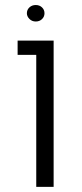

<svg xmlns="http://www.w3.org/2000/svg" viewBox="-20 -730 319 750"><path d="M121.6 0V-515.6H48.8V-571.3H189.5V0ZM119.6 -646Q105 -646 95 -656Q85 -666 85 -678.2Q85 -691.9 95 -701.2Q105 -710.4 119.6 -710.4Q134.3 -710.4 144 -701.2Q153.8 -691.9 153.8 -678.2Q153.8 -664.6 144 -655.3Q134.3 -646 119.6 -646Z"/></svg>

Font: Heebo Light
Style: Regular
Weight: 300
Designer: Oded Ezer
Foundry: Ezer Type House
Version: Version 3.100